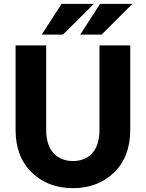

<svg xmlns="http://www.w3.org/2000/svg" viewBox="-20 -966 757 998"><path d="M197 -786 300 -946H468L307 -786ZM397 -786 500 -946H668L508 -786ZM220 -291Q220 -213 257.5 -171Q295 -129 359 -129Q423 -129 460 -170.5Q497 -212 497 -291V-730H657V-291Q657 -151 573 -69.5Q489 12 359 12Q229 12 145 -69.5Q61 -151 61 -291V-730H220Z"/></svg>

Font: Freely
Style: Bold
Weight: 700
Designer: Kris Sowersby
Foundry: Klim Type Foundry
Version: Version 1.006;hotconv 1.0.113;makeotfexe 2.5.65598;200799169